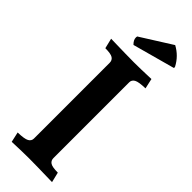

<svg xmlns="http://www.w3.org/2000/svg" viewBox="-301 -937 960 960"><g transform="rotate(45 179.0 -457.0)"><path d="M355 -840Q356 -836 356 -834Q356 -832 354 -831L131 -770Q113 -787 113 -805Q113 -809 114 -813L279 -917Q329 -890 355 -840ZM248 -623V-87Q248 -69 262 -60Q276 -51 315 -51L328 3Q208 0 164 0Q120 0 43 3L31 -51Q78 -52 94 -61Q110 -70 110 -87V-623Q110 -641 96 -650Q82 -659 43 -659L30 -713Q150 -710 194 -710Q238 -710 315 -713L327 -659Q280 -658 264 -649Q248 -640 248 -623Z"/></g></svg>

Font: Lusitana
Style: Bold
Weight: 700
Designer: Ana Paula Megda
Foundry: Ana Paula Megda
Version: Version 1.001; ttfautohint (v1.4.1)